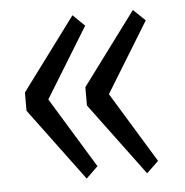

<svg xmlns="http://www.w3.org/2000/svg" viewBox="-41 -570 533 554"><g transform="rotate(-5 225.0 -293.5)"><path d="M32.5 -320 188.5 -530 222.5 -497 98 -294 222.5 -90 188.5 -57 32.5 -267ZM207.5 -320 363.5 -530 398 -497 273.5 -294 398 -90 363.5 -57 207.5 -267Z"/></g></svg>

Font: League Mono Condensed Light
Style: Regular
Weight: 300
Width: 1
Designer: Tyler Finck
Foundry: The League of Moveable Type / Tyler Finck
Version: Version 2.210